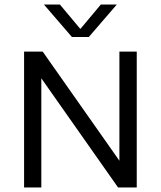

<svg xmlns="http://www.w3.org/2000/svg" viewBox="-20 -821 704 841"><path d="M85.5 0V-595H167L519.5 -93.5H503V-595H579V0H497L144.5 -501.5H161V0ZM295 -659 172.5 -801H242.5L340.5 -684H323.5L421.5 -801H491.5L369 -659Z"/></svg>

Font: Encode Sans SC Condensed Thin
Style: Regular
Weight: 400
Version: Version 3.002